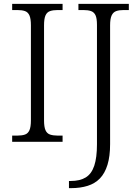

<svg xmlns="http://www.w3.org/2000/svg" viewBox="-20 -734 723 994"><path d="M43 0V-32H70Q94 -32 109.5 -37.5Q125 -43 132.5 -60Q140 -77 140 -111V-603Q140 -637 132.5 -654Q125 -671 109.5 -676.5Q94 -682 70 -682H43V-714H304V-682H278Q255 -682 239 -676.5Q223 -671 215.5 -654Q208 -637 208 -603V-111Q208 -77 215.5 -60Q223 -43 239 -37.5Q255 -32 278 -32H304V0ZM337 240V203H346Q394 203 424 184.5Q454 166 468 124Q482 82 482 13V-605Q482 -639 474.5 -655Q467 -671 451.5 -676.5Q436 -682 412 -682H386V-714H647V-682H620Q597 -682 581.5 -676.5Q566 -671 558 -654Q550 -637 550 -603V12Q550 75 536.5 119Q523 163 497.5 189.5Q472 216 434 228Q396 240 348 240Z"/></svg>

Font: Noto Serif Armenian Light
Style: Regular
Weight: 300
Version: Version 2.007